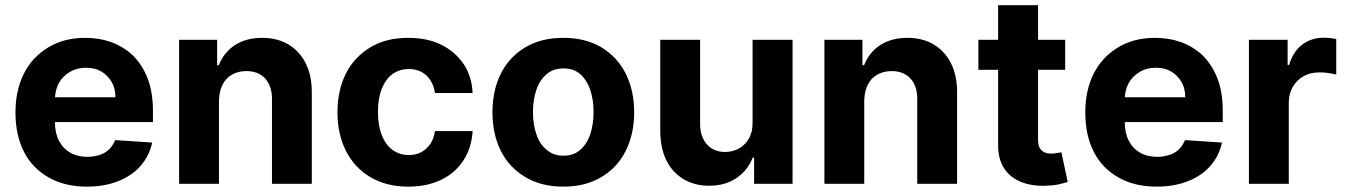

<svg xmlns="http://www.w3.org/2000/svg" viewBox="-20 -696 5097 727"><path d="M309.1 10.7Q225.1 10.7 164.6 -23.9Q102.1 -59.1 70.8 -121.1Q38.6 -184.1 38.6 -270Q38.6 -354.5 70.8 -418Q102.1 -480 163.6 -517.1Q222.7 -552.7 302.7 -552.7Q356.4 -552.7 403.8 -535.6Q450.7 -517.6 485.4 -483.9Q519.5 -449.2 539.6 -397.5Q559.1 -346.2 559.1 -275.4V-233.9H98.6V-327.6H417Q417 -361.8 402.8 -385.7Q387.7 -411.1 363.8 -425.3Q339.8 -439.5 305.2 -439.5Q271.5 -439.5 244.6 -423.8Q217.3 -407.2 203.1 -381.8Q189 -356 188 -322.8V-233.9Q188 -192.4 203.1 -163.6Q217.8 -134.3 245.6 -118.2Q273.4 -102.1 311.5 -102.1Q334.5 -102.1 357.4 -109.4Q378.9 -116.2 393.6 -130.9Q408.2 -145.5 416 -165.5L556.2 -156.2Q545.4 -106 512.7 -68.4Q480 -30.8 428.2 -10.3Q375 10.7 309.1 10.7Z M809.1 -315.4V0H658.2V-545.4H802.2V-449.2H808.6Q826.7 -496.6 869.1 -524.9Q911.6 -552.7 972.7 -552.7Q1029.8 -552.7 1071.8 -527.8Q1114.3 -502.4 1137.2 -457Q1160.6 -411.1 1160.6 -347.2V0H1009.8V-320.3Q1010.3 -370.1 983.9 -398.9Q958 -426.8 912.6 -426.8Q881.8 -426.8 858.9 -413.6Q835 -400.4 822.8 -375.5Q810.1 -351.1 809.1 -315.4Z M1525.9 10.7Q1442.9 10.7 1382.3 -25.4Q1321.8 -61.5 1290 -124.5Q1257.8 -188 1257.8 -270.5Q1257.8 -354.5 1290 -418Q1321.8 -480.5 1382.8 -517.1Q1442.4 -552.7 1525.4 -552.7Q1598.1 -552.7 1650.4 -526.9Q1703.6 -500.5 1735.4 -453.6Q1766.6 -407.2 1769.5 -343.8H1627Q1621.1 -384.3 1595.2 -409.7Q1568.8 -434.6 1527.8 -434.6Q1493.7 -434.6 1466.8 -416Q1440.9 -397.5 1425.8 -360.4Q1411.1 -324.2 1411.1 -272.9Q1411.1 -220.7 1425.8 -184.1Q1440.4 -147 1466.3 -128.4Q1493.2 -108.9 1527.8 -108.9Q1554.7 -108.9 1574.7 -119.6Q1595.7 -130.9 1609.4 -150.9Q1622.6 -171.4 1627 -199.7H1769.5Q1766.1 -138.2 1735.8 -90.3Q1705.6 -42.5 1652.3 -16.1Q1597.7 10.7 1525.9 10.7Z M2112.8 10.7Q2029.8 10.7 1970.2 -24.9Q1908.7 -61 1877 -123.5Q1844.7 -187.5 1844.7 -270.5Q1844.7 -354.5 1877 -418.5Q1908.2 -480.5 1970.2 -517.6Q2030.3 -552.7 2112.8 -552.7Q2195.8 -552.7 2255.9 -517.6Q2316.9 -481 2348.6 -418.5Q2381.3 -354 2381.3 -270.5Q2381.3 -188 2348.6 -123.5Q2316.9 -60.5 2255.9 -24.9Q2196.3 10.7 2112.8 10.7ZM2176.8 -128.4Q2201.7 -149.4 2214.8 -187Q2227.5 -225.1 2227.5 -271.5Q2227.5 -318.4 2214.8 -356.4Q2201.7 -393.6 2176.8 -415.5Q2152.3 -437 2113.8 -437Q2075.2 -437 2050.3 -415.5Q2023.4 -393.1 2011.2 -356.4Q1998 -319.3 1998 -271.5Q1998 -224.6 2011.2 -187Q2023.4 -149.9 2050.3 -128.4Q2075.7 -106.4 2113.8 -106.4Q2151.9 -106.4 2176.8 -128.4Z M2829.6 -232.4V-545.4H2981V0H2835.4V-99.1H2830.1Q2811.5 -51.3 2769 -22Q2726.1 7.3 2664.6 7.3Q2609.9 7.3 2568.4 -17.6Q2525.9 -43 2503.4 -88.4Q2481 -132.8 2480 -198.2V-545.4H2630.9V-225.1Q2631.3 -177.7 2657.2 -148.9Q2682.6 -120.6 2725.6 -120.6Q2752.4 -120.6 2776.9 -133.3Q2800.3 -145.5 2815.4 -170.9Q2830.1 -196.3 2829.6 -232.4Z M3252.4 -315.4V0H3101.6V-545.4H3245.6V-449.2H3252Q3270 -496.6 3312.5 -524.9Q3355 -552.7 3416 -552.7Q3473.1 -552.7 3515.1 -527.8Q3557.6 -502.4 3580.6 -457Q3604 -411.1 3604 -347.2V0H3453.1V-320.3Q3453.6 -370.1 3427.2 -398.9Q3401.4 -426.8 3356 -426.8Q3325.2 -426.8 3302.2 -413.6Q3278.3 -400.4 3266.1 -375.5Q3253.4 -351.1 3252.4 -315.4Z M3684.6 -545.4H4013.2V-431.6H3684.6ZM3759.3 -147.9V-676.3H3910.6V-167.5Q3910.6 -146 3917 -135.3Q3923.3 -124.5 3935.1 -119.1Q3945.3 -114.3 3961.4 -114.3Q3970.7 -114.3 3982.9 -116.7Q3986.8 -117.2 3991.9 -118.2Q3997.1 -119.1 3999 -119.1L4022.9 -6.8Q4018.6 -5.4 3991.2 1.5Q3970.7 6.3 3940.9 7.3Q3886.7 9.3 3845.7 -7.3Q3804.2 -24.4 3781.7 -59.1Q3758.8 -95.2 3759.3 -147.9Z M4359.9 10.7Q4275.9 10.7 4215.3 -23.9Q4152.8 -59.1 4121.6 -121.1Q4089.4 -184.1 4089.4 -270Q4089.4 -354.5 4121.6 -418Q4152.8 -480 4214.4 -517.1Q4273.4 -552.7 4353.5 -552.7Q4407.2 -552.7 4454.6 -535.6Q4501.5 -517.6 4536.1 -483.9Q4570.3 -449.2 4590.3 -397.5Q4609.9 -346.2 4609.9 -275.4V-233.9H4149.4V-327.6H4467.8Q4467.8 -361.8 4453.6 -385.7Q4438.5 -411.1 4414.6 -425.3Q4390.6 -439.5 4356 -439.5Q4322.3 -439.5 4295.4 -423.8Q4268.1 -407.2 4253.9 -381.8Q4239.7 -356 4238.8 -322.8V-233.9Q4238.8 -192.4 4253.9 -163.6Q4268.6 -134.3 4296.4 -118.2Q4324.2 -102.1 4362.3 -102.1Q4385.3 -102.1 4408.2 -109.4Q4429.7 -116.2 4444.3 -130.9Q4459 -145.5 4466.8 -165.5L4606.9 -156.2Q4596.2 -106 4563.5 -68.4Q4530.8 -30.8 4479 -10.3Q4425.8 10.7 4359.9 10.7Z M4859.9 0H4709V-545.4H4855.5V-450.2H4861.3Q4876 -501 4911.1 -527.3Q4945.8 -553.2 4992.2 -553.2Q5003.4 -553.2 5016.6 -551.8Q5031.7 -550.3 5039.6 -547.9V-413.6Q5028.3 -416.5 5010.3 -419.4Q4995.1 -421.9 4976.1 -421.9Q4941.9 -421.9 4916.5 -407.7Q4890.1 -393.1 4875.5 -367.7Q4859.9 -341.8 4859.9 -308.6Z"/></svg>

Font: My Font
Style: Bold
Weight: 500
Designer: Rasmus Andersson
Foundry: rsms
Version: Version 0.001